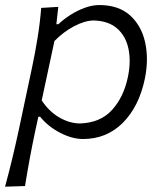

<svg xmlns="http://www.w3.org/2000/svg" viewBox="-22 -526 640 741"><path d="M-2.5 194.5Q12.5 139.5 25.2 86.5Q38 33.5 51 -27L102.5 -269.5Q114 -324 123.2 -381.2Q132.5 -438.5 137 -495.5L203 -499.5L195.5 -432.5H203.5Q222.5 -451 249 -468Q275.5 -485 304.8 -495.8Q334 -506.5 361 -506.5Q435.5 -506.5 479.8 -466.8Q524 -427 538.2 -362.2Q552.5 -297.5 537 -222Q514.5 -114.5 452 -52Q389.5 10.5 298.5 10.5Q256 10.5 209.5 -13.8Q163 -38 133 -75.5H126L115 -25Q102.5 33.5 93 85Q83.5 136.5 74.5 192ZM286.5 -49.5Q365.5 -52 410.5 -101.8Q455.5 -151.5 471.5 -228.5Q484 -287.5 474 -336.8Q464 -386 430.5 -415.8Q397 -445.5 339 -447Q305.5 -446.5 264 -424.8Q222.5 -403 188 -367.5L139 -138.5Q166.5 -96.5 206 -73.2Q245.5 -50 286.5 -49.5Z"/></svg>

Font: Commissioner Flair Light
Style: Italic
Weight: 300
Italic angle: -12°
Designer: Kostas Bartsokas
Foundry: Kostas Bartsokas
Version: Version 1.000; ttfautohint (v1.8.3)